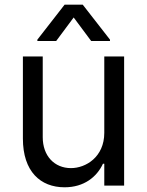

<svg xmlns="http://www.w3.org/2000/svg" viewBox="-20 -784 621 811"><path d="M420.5 -223C420.5 -120.7 342.3 -73.9 279.8 -73.9C210.2 -73.9 160.5 -125 160.5 -204.5V-545.5H76.7V-198.9C76.7 -59.7 150.6 7.1 252.8 7.1C335.2 7.1 389.2 -36.9 414.8 -92.3H420.5V0H504.3V-545.5H420.5ZM217.3 -610.8 291.2 -710.2 365.1 -610.8H444.6V-616.5L329.5 -764.2H252.8L137.8 -616.5V-610.8Z"/></svg>

Font: Karasuma Gothic
Style: Regular
Weight: 400
Designer: Rasmus Andersson, Ryoko Nishizuka
Foundry: Genbu
Version: Version 1.00